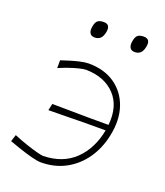

<svg xmlns="http://www.w3.org/2000/svg" viewBox="-134 -801 773 901"><g transform="rotate(20 253.0 -351.0)"><path d="M175 9Q158.5 9 127.2 0.8Q96 -7.5 63.5 -18.5Q31 -29.5 11 -37L22 -71Q54 -57.5 86 -46.8Q118 -36 142.5 -29.5Q167 -23 176 -23Q272.5 -25 332.2 -82.2Q392 -139.5 410.5 -236H312Q273.5 -235.5 244.2 -235Q215 -234.5 187.2 -234.2Q159.5 -234 125.5 -233.5L133 -267Q169 -266.5 212 -266.2Q255 -266 318.5 -265H414.5Q424 -360.5 372.5 -415.2Q321 -470 229 -472Q215.5 -472 192.5 -466.2Q169.5 -460.5 143.8 -451.5Q118 -442.5 97 -433V-472Q113 -477.5 137.2 -485Q161.5 -492.5 186.2 -498.2Q211 -504 229 -504Q307 -504 360 -467.2Q413 -430.5 434.8 -367Q456.5 -303.5 439.5 -222Q425.5 -154 389.2 -102Q353 -50 298.5 -20.5Q244 9 175 9ZM412 -628Q394 -628 387.2 -641.8Q380.5 -655.5 387 -681Q391.5 -699 401.8 -705Q412 -711 429 -711Q463.5 -711 456 -671Q451.5 -648 440.8 -638Q430 -628 412 -628ZM212 -628Q194 -628 187.2 -641.8Q180.5 -655.5 187 -681Q191.5 -699 201.8 -705Q212 -711 229 -711Q263.5 -711 256 -671Q251.5 -648 240.8 -638Q230 -628 212 -628Z"/></g></svg>

Font: Commissioner Loud Thin
Style: Italic
Weight: 100
Italic angle: -12°
Designer: Kostas Bartsokas
Foundry: Kostas Bartsokas
Version: Version 1.000; ttfautohint (v1.8.3)